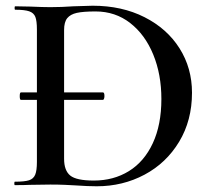

<svg xmlns="http://www.w3.org/2000/svg" viewBox="-20 -647 740 671"><path d="M49 -311Q49 -324 53 -324H340Q345 -324 345 -311Q345 -306 343.5 -302Q342 -298 340 -298H53Q49 -298 49 -311ZM245 1Q230 0 207 -1Q184 -2 156 -2L85 -1Q66 0 32 0Q30 0 30 -6Q30 -12 32 -12Q66 -12 81.5 -17Q97 -22 103 -36.5Q109 -51 109 -81V-544Q109 -574 103.5 -588Q98 -602 82 -607.5Q66 -613 33 -613Q31 -613 31 -619Q31 -625 33 -625L86 -624Q130 -622 156 -622Q195 -622 237 -625Q287 -627 304 -627Q406 -627 485 -587Q564 -547 607.5 -478Q651 -409 651 -323Q651 -226 606 -151.5Q561 -77 485 -36.5Q409 4 318 4Q287 4 245 1ZM544 -301Q544 -387 515.5 -456.5Q487 -526 435 -566.5Q383 -607 314 -607Q271 -607 248.5 -602Q226 -597 215 -583.5Q204 -570 204 -542V-92Q204 -51 225.5 -33.5Q247 -16 308 -16Q377 -16 430.5 -49Q484 -82 514 -146.5Q544 -211 544 -301Z"/></svg>

Font: Cormorant Infant SemiBold
Style: Regular
Weight: 600
Designer: Christian Thalmann (Catharsis Fonts)
Foundry: Catharsis Fonts
Version: Version 4.000